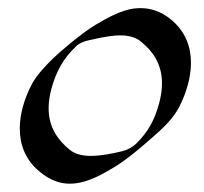

<svg xmlns="http://www.w3.org/2000/svg" viewBox="-20 -442 492 462"><path d="M194.1 -345.2C235.8 -355 256.3 -356.9 268.5 -356.9C289.1 -356.9 307.4 -352.5 320.4 -340.8C346.6 -319.4 369.8 -289 369.8 -241.4C369.8 -227.2 367.7 -211.4 363 -193.8C352 -152.8 336.2 -124.5 307.6 -96.2C299 -87.9 285.3 -80.6 273.9 -78.1C247.8 -71.8 222.1 -66.9 198.6 -66.9C178.6 -66.9 160.6 -70.8 146.7 -82.5C120.7 -104.1 97 -134.1 97 -181.6C97 -195.3 99 -210.6 103.5 -227.5C114.9 -270 132.5 -301.3 162.1 -329.6C170.2 -337.9 182.2 -342.8 194.1 -345.2ZM360.9 -124C380.8 -141.6 399.6 -162.6 410.4 -183.1C419.4 -200.2 427 -219.2 432.2 -238.8C436.8 -255.8 439.5 -273.5 439.5 -291C439.5 -329.2 426.4 -366.9 390.3 -396C366.6 -415 342.2 -422.4 318.8 -422.4C296.8 -422.4 270.5 -418.9 209.9 -382.3C175.6 -361.8 120.9 -314.5 109 -302.7C87.9 -282.2 68 -260.7 57.1 -240.2C48.1 -223.1 40.2 -204.6 34.9 -184.6C30.3 -167.7 27.6 -150.1 27.6 -132.6C27.6 -94.4 40.7 -56.6 76.8 -27.8C100.4 -8.3 124.6 0 148 0C191 0 231.1 -25.9 257.1 -41C296.9 -65.4 352.6 -116.7 360.9 -124Z"/></svg>

Font: Pierce
Style: Oblique
Weight: 400
Italic angle: -15°
Version: Version 0.2.0